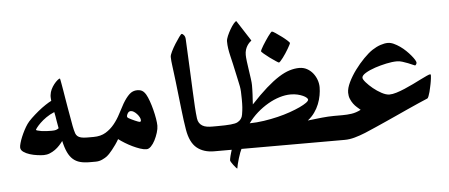

<svg xmlns="http://www.w3.org/2000/svg" viewBox="-51 -801 2396 1024"><g transform="rotate(-5 1146.5 -289.0)"><path d="M423.3 0H399.4Q369.6 0 348.1 -5.9Q326.7 -11.7 310.5 -25.9Q294.4 -40 283 -64.2Q271.5 -88.4 263.2 -125.5Q255.4 -114.7 244.4 -102.8Q233.4 -90.8 220.2 -81.3Q207 -71.8 191.4 -65.4Q175.8 -59.1 159.2 -59.1Q145.5 -59.1 124.8 -61.8Q104 -64.5 84.5 -70.6Q64.9 -76.7 50.8 -86.7Q36.6 -96.7 36.6 -111.3Q36.6 -119.1 40.8 -134Q44.9 -148.9 52 -166Q59.1 -183.1 68.1 -200.4Q77.1 -217.8 86.9 -231.9Q95.2 -244.1 113 -261.2Q130.9 -278.3 151.4 -295.2Q171.9 -312 191.9 -325.2Q211.9 -338.4 223.6 -343.8Q223.1 -349.6 222.7 -353.8Q222.2 -357.9 222.2 -363.3V-370.1Q222.2 -372.1 223.1 -376.5Q224.6 -390.6 231.4 -405Q238.3 -419.4 247.8 -431.4Q257.3 -443.4 266.4 -450.9Q275.4 -458.5 280.3 -458.5Q280.8 -458.5 282.5 -449Q284.2 -439.5 286.9 -424.8Q289.6 -410.2 292.7 -391.4Q295.9 -372.6 298.8 -354Q303.2 -325.2 308.6 -295.9Q314 -266.6 318.1 -242.4Q322.3 -218.3 325.4 -200.9Q328.6 -183.6 330.1 -179.2Q332.5 -168.5 335.7 -159.9Q338.9 -151.4 345.7 -145Q352.5 -138.7 365.2 -135.5Q377.9 -132.3 399.4 -132.3H423.3Q435.5 -132.3 442.6 -124.8Q449.7 -117.2 453.4 -106.7Q457 -96.2 458 -85.2Q459 -74.2 459 -66.4Q459 -58.6 458 -47.4Q457 -36.1 453.4 -25.4Q449.7 -14.6 442.6 -7.3Q435.5 0 423.3 0ZM250 -194.8Q246.6 -209.5 242.9 -234.6Q239.3 -259.8 234.4 -282.7Q210 -272.5 190.4 -258.8Q170.9 -245.1 157.2 -231.7Q143.6 -218.3 136.2 -208.5Q128.9 -198.7 128.9 -196.8Q128.9 -194.8 137 -192.4Q145 -189.9 157.2 -188Q169.4 -186 184.1 -185.3Q198.7 -184.6 211.4 -184.6Q227.5 -184.6 235.1 -187Q242.7 -189.5 250 -194.8Z M775.9 -162.6Q775.9 -146 769.3 -125Q762.7 -104 753.2 -85.4Q743.7 -66.9 731.7 -54.7Q719.7 -42.5 708 -42.5Q692.4 -42.5 673.1 -49.1Q653.8 -55.7 633.5 -65.4Q613.3 -75.2 594.2 -86.9Q575.2 -98.6 561 -109.4Q552.7 -94.7 542.7 -80.6Q532.7 -66.4 523.2 -54.7Q513.7 -43 505.9 -34.7Q498 -26.4 493.7 -23.4Q483.9 -15.6 467 -7.8Q450.2 0 431.6 0H407.7Q395.5 0 388.4 -7.3Q381.3 -14.6 377.9 -25.4Q374.5 -36.1 373.5 -47.4Q372.6 -58.6 372.6 -66.4Q372.6 -74.2 373.5 -85.2Q374.5 -96.2 377.9 -106.7Q381.3 -117.2 388.4 -124.8Q395.5 -132.3 407.7 -132.3H431.6Q470.2 -132.3 497.1 -148.7Q523.9 -165 543.9 -189.9Q564 -214.8 578.4 -243.2Q592.8 -271.5 606.4 -295.4Q624.5 -326.2 642.6 -343.3Q660.6 -360.4 685.5 -360.4Q700.2 -360.4 710.9 -354.5Q721.7 -348.6 731.4 -332.5Q739.3 -318.8 747.3 -296.4Q755.4 -273.9 761.7 -249Q768.1 -224.1 772 -200.7Q775.9 -177.2 775.9 -162.6ZM690.9 -199.7Q690.9 -207 686 -216.1Q681.2 -225.1 673.6 -233.4Q666 -241.7 657.5 -247.1Q648.9 -252.4 641.1 -252.4Q630.9 -252.4 624.8 -242.7Q618.7 -232.9 618.7 -226.1Q618.7 -224.1 619.9 -221.7Q621.1 -219.2 626.5 -215.8Q632.8 -211.9 641.8 -207.8Q650.9 -203.6 659.4 -199.7Q668 -195.8 675 -193.4Q682.1 -190.9 684.1 -190.9Q690.9 -190.9 690.9 -199.7Z M1066.4 0Q1009.3 0 973.4 -29.5Q937.5 -59.1 925.8 -128.4Q918 -174.8 910.6 -240.7Q903.3 -306.6 894 -386.7Q890.6 -415.5 887.9 -436Q885.3 -456.5 883.3 -471.9Q881.3 -487.3 880.1 -498.8Q878.9 -510.3 878.9 -521.5Q878.9 -531.2 888.4 -550.5Q897.9 -569.8 910.2 -589.4Q922.4 -608.9 933.3 -623.8Q944.3 -638.7 947.3 -638.7Q953.1 -638.7 959.7 -630.4Q966.3 -622.1 966.8 -608.9Q971.2 -517.6 974.4 -449.5Q977.5 -381.3 979.7 -330.8Q981.9 -280.3 984.1 -244.6Q986.3 -209 989.7 -182.6Q991.7 -168 998.3 -158.2Q1004.9 -148.4 1014.9 -142.6Q1024.9 -136.7 1038.1 -134.5Q1051.3 -132.3 1066.4 -132.3H1088.9Q1103.5 -132.3 1112.3 -119.6Q1121.1 -106.9 1121.1 -70.3Q1121.1 -30.8 1111.3 -15.4Q1101.6 0 1088.9 0Z M1756.3 0H1211.9Q1208.5 5.9 1203.6 19.3Q1198.7 32.7 1193.8 48.6Q1189 64.5 1185.3 79.3Q1181.6 94.2 1180.7 102.5Q1178.7 102.1 1172.9 95.7Q1167 89.4 1161.4 81.8Q1155.8 74.2 1150.9 66.4Q1146 58.6 1146 55.7Q1146 53.2 1147.2 46.6Q1148.4 40 1150.4 32Q1152.3 23.9 1155 15.6Q1157.7 7.3 1159.7 0H1069.8Q1057.6 0 1050.5 -7.3Q1043.5 -14.6 1040 -25.4Q1036.6 -36.1 1035.6 -47.4Q1034.7 -58.6 1034.7 -66.4Q1034.7 -74.2 1035.6 -85.2Q1036.6 -96.2 1040 -106.7Q1043.5 -117.2 1050.5 -124.8Q1057.6 -132.3 1069.8 -132.3H1093.8Q1139.6 -132.3 1165.8 -134.8Q1191.9 -137.2 1202.6 -143.1Q1227.1 -155.8 1231 -182.6Q1232.9 -194.8 1234.1 -203.9Q1235.4 -212.9 1235.8 -221.4Q1236.3 -230 1236.6 -239.7Q1236.8 -249.5 1236.8 -263.2Q1236.8 -289.1 1235.8 -304.7Q1234.9 -320.3 1232.4 -333.7Q1230 -347.2 1226.3 -362.8Q1222.7 -378.4 1217.3 -404.3Q1211.4 -432.1 1206.1 -455.6Q1200.7 -479 1195.8 -499.5Q1190.9 -520 1188 -539.1Q1185.1 -558.1 1185.1 -577.6Q1185.1 -589.4 1192.6 -606.9Q1200.2 -624.5 1209.7 -640.9Q1219.2 -657.2 1229 -669.2Q1238.8 -681.2 1244.1 -681.2L1314.9 -571.3Q1309.6 -567.4 1303.2 -560.8Q1296.9 -554.2 1291.3 -545.2Q1285.6 -536.1 1282 -524.2Q1278.3 -512.2 1278.3 -497.1Q1278.3 -485.4 1281 -462.9Q1283.7 -440.4 1287.6 -415.5Q1291.5 -390.6 1294.4 -368.2Q1297.4 -345.7 1297.4 -334Q1297.4 -324.2 1297.1 -311Q1296.9 -297.9 1296.1 -283.7Q1295.4 -269.5 1294.4 -255.9Q1293.5 -242.2 1293 -231Q1339.4 -280.8 1376.7 -313.7Q1414.1 -346.7 1445.6 -366.7Q1477.1 -386.7 1504.2 -395Q1531.2 -403.3 1555.7 -403.3Q1579.1 -403.3 1597.4 -393.3Q1615.7 -383.3 1628.7 -367.2Q1641.6 -351.1 1648.7 -331.3Q1655.8 -311.5 1655.8 -291.5Q1655.8 -271 1651.6 -248Q1647.5 -225.1 1638.4 -202.1Q1629.4 -179.2 1614.3 -158Q1599.1 -136.7 1577.6 -120.1Q1599.6 -122.6 1618.7 -124.8Q1637.7 -127 1654.5 -128.7Q1671.4 -130.4 1687 -131.3Q1702.6 -132.3 1718.8 -132.3H1756.3Q1768.6 -132.3 1775.6 -124.8Q1782.7 -117.2 1786.4 -106.7Q1790 -96.2 1791 -85.2Q1792 -74.2 1792 -66.4Q1792 -58.6 1791 -47.4Q1790 -36.1 1786.4 -25.4Q1782.7 -14.6 1775.6 -7.3Q1768.6 0 1756.3 0ZM1588.9 -231.4Q1588.9 -235.4 1582.3 -241.5Q1575.7 -247.6 1564 -252.9Q1552.2 -258.3 1535.4 -262.5Q1518.6 -266.6 1498 -266.6Q1469.7 -266.6 1438.5 -257.1Q1407.2 -247.6 1376.5 -229.7Q1345.7 -211.9 1317.6 -187.3Q1289.6 -162.6 1267.6 -132.3Q1305.7 -132.8 1344.5 -138.7Q1383.3 -144.5 1418.7 -153.1Q1454.1 -161.6 1485.4 -172.6Q1516.6 -183.6 1539.6 -194.3Q1562.5 -205.1 1575.7 -214.6Q1588.9 -224.1 1588.9 -231.4ZM1518.6 -540Q1518.6 -537.6 1514.4 -529.5Q1510.3 -521.5 1503.9 -510.5Q1497.6 -499.5 1489.5 -487.3Q1481.4 -475.1 1473.9 -465.1Q1466.3 -455.1 1460 -448.2Q1453.6 -441.4 1451.2 -441.4Q1449.2 -441.4 1434.6 -450.9Q1419.9 -460.4 1403.8 -472.4Q1387.7 -484.4 1374.5 -495.6Q1361.3 -506.8 1361.3 -509.8Q1361.3 -512.2 1365.5 -520.8Q1369.6 -529.3 1376.5 -540.3Q1383.3 -551.3 1391.4 -563.5Q1399.4 -575.7 1406.7 -585.7Q1414.1 -595.7 1419.9 -602.5Q1425.8 -609.4 1428.2 -609.4Q1432.1 -609.4 1446.8 -599.6Q1461.4 -589.8 1477.5 -577.9Q1493.7 -565.9 1506.1 -554.7Q1518.6 -543.5 1518.6 -540Z M2252.4 -303.7Q2252.4 -302.2 2252.2 -297.9Q2252 -293.5 2251.2 -286.9Q2250.5 -280.3 2249.3 -272.7Q2248 -265.1 2246.6 -257.3Q2245.1 -252 2242.9 -240Q2240.7 -228 2237.3 -215.6Q2233.9 -203.1 2230 -192.9Q2226.1 -182.6 2222.2 -181.2Q2204.6 -173.8 2175.3 -161.1Q2146 -148.4 2113.5 -133.5Q2081.1 -118.7 2048.8 -104Q2016.6 -89.4 1993.7 -79.1Q1965.3 -66.9 1935.5 -53.2Q1905.8 -39.6 1876.2 -27.6Q1846.7 -15.6 1818.6 -7.8Q1790.5 0 1764.6 0H1740.7Q1728.5 0 1721.4 -7.3Q1714.4 -14.6 1710.9 -25.4Q1707.5 -36.1 1706.5 -47.4Q1705.6 -58.6 1705.6 -66.4Q1705.6 -74.2 1706.5 -85.2Q1707.5 -96.2 1710.9 -106.7Q1714.4 -117.2 1721.4 -124.8Q1728.5 -132.3 1740.7 -132.3H1764.6Q1789.1 -132.3 1813.2 -135.7Q1837.4 -139.2 1863.3 -152.3Q1855 -159.7 1844.7 -168.5Q1834.5 -177.2 1825.7 -189.2Q1816.9 -201.2 1810.8 -216.1Q1804.7 -231 1804.7 -249Q1804.7 -272.9 1819.8 -304.4Q1835 -335.9 1857.9 -367.2Q1880.9 -398.4 1907 -425Q1933.1 -451.7 1954.6 -465.8Q1977.1 -480.5 1999 -487.8Q2021 -495.1 2038.1 -495.1Q2053.7 -495.1 2070.1 -487.5Q2086.4 -480 2102.5 -468.8Q2118.7 -457.5 2133.1 -443.6Q2147.5 -429.7 2158.4 -416.5Q2169.4 -403.3 2175.8 -392.8Q2182.1 -382.3 2182.1 -377Q2182.1 -373 2179 -367.9Q2175.8 -362.8 2172.9 -362.8Q2170.9 -362.8 2160.9 -367.7Q2150.9 -372.6 2137 -377.9Q2123 -383.3 2107.7 -388.2Q2092.3 -393.1 2079.6 -393.1Q2052.7 -393.1 2021.2 -386.2Q1989.7 -379.4 1961.4 -370.1Q1929.7 -359.4 1908.7 -346.7Q1887.7 -334 1887.7 -321.8Q1887.7 -313.5 1902.3 -296.6Q1917 -279.8 1937.7 -262.7Q1958.5 -245.6 1982.2 -232.9Q2005.9 -220.2 2023.9 -220.2Q2040 -220.2 2061.5 -226.8Q2083 -233.4 2106.4 -243.4Q2129.9 -253.4 2153.1 -264.6Q2176.3 -275.9 2196 -285.9Q2215.8 -295.9 2230 -302.2Q2244.1 -308.6 2248.5 -308.6Q2252.4 -309.1 2252.4 -303.7Z"/></g></svg>

Font: Accordance
Style: Bold
Weight: 700
Version: Version 1.2 (build January 31, 2020) Miklal Software Solutio